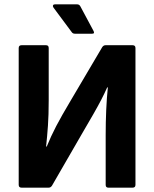

<svg xmlns="http://www.w3.org/2000/svg" viewBox="-20 -863 709 883"><path d="M79 0Q66 0 66 -13V-642Q66 -655 79 -655H192Q204 -655 204 -642V-402Q204 -334 200.5 -285Q197 -236 192 -189H195Q214 -236 238.5 -283Q263 -330 306 -402L450 -646Q456 -655 465 -655H590Q603 -655 603 -642V-13Q603 0 590 0H478Q466 0 466 -13V-241Q466 -301 468.5 -357.5Q471 -414 476 -461H473Q460 -432 445.5 -404Q431 -376 409 -337.5Q387 -299 353 -241L219 -9Q213 0 204 0ZM324 -708Q315 -708 310 -715L226 -828Q222 -834 224 -838.5Q226 -843 232 -843H335Q345 -843 350 -833L410 -721Q417 -708 404 -708Z"/></svg>

Font: Sofia Sans ExtraBold
Style: Regular
Weight: 800
Designer: Botio Nikoltchev, Ani Petrova
Foundry: lettersoup
Version: Version 4.101; ttfautohint (v1.8.4.7-5d5b)